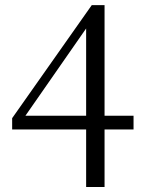

<svg xmlns="http://www.w3.org/2000/svg" viewBox="-20 -743 566 763"><path d="M322.3 0V-228.5H28.3V-273.4L344.7 -722.7H395.5V-283.2H510.7V-228.5H395.5V0ZM81.1 -283.2H322.3V-629.9Z"/></svg>

Font: Bpmf Zihi Box R
Style: R
Weight: 400
Foundry: But Ko
Version: Version 1.320